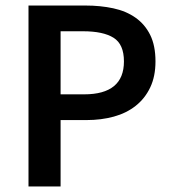

<svg xmlns="http://www.w3.org/2000/svg" viewBox="-20 -674 622 694"><path d="M83 0V-654H289Q343 -654 389.5 -644Q436 -634 470 -610Q504 -586 523 -547.5Q542 -509 542 -452Q542 -398 523 -358Q504 -318 470.5 -291.5Q437 -265 391.5 -252.5Q346 -240 293 -240H199V0ZM199 -333H284Q428 -333 428 -452Q428 -514 390.5 -537.5Q353 -561 280 -561H199Z"/></svg>

Font: Processing Sans Pro Semibold
Style: Regular
Weight: 600
Designer: Paul D. Hunt
Foundry: Adobe Systems Incorporated
Version: Version 2.020;PS 2.000;hotconv 1.0.86;makeotf.lib2.5.63406